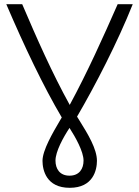

<svg xmlns="http://www.w3.org/2000/svg" viewBox="-20 -713 664 917"><path d="M10 -693C97 -490 187 -301 275 -152L265 -135C232 -79 183 5 183 55C183 99 201 184 313 184C425 184 443 99 443 55C443 -2 399 -74 361 -135L348 -156C434 -303 542 -512 614 -693H542C473 -536 398 -369 313 -212C229 -364 156 -529 86 -693ZM312 -102C341 -57 379 11 379 54C379 93 359 126 312 126C265 126 245 93 245 54C245 11 282 -57 312 -102Z"/></svg>

Font: Repo Light
Style: Regular
Weight: 300
Designer: Stefan Peev
Foundry: Context Ltd
Version: Version 001.502